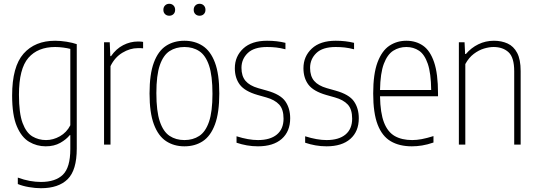

<svg xmlns="http://www.w3.org/2000/svg" viewBox="-20 -763 2834 1013"><path d="M196 230Q166 230 132.8 224.2Q99.5 218.5 74 208V174Q107 186 137.2 191.5Q167.5 197 196 197Q272.5 197 311.8 158.8Q351 120.5 351 23V-50H348Q330 -27.5 297.8 -9.2Q265.5 9 221 9Q174 9 133.8 -14.8Q93.5 -38.5 68.8 -96.8Q44 -155 44 -259Q44 -411.5 104.2 -479.8Q164.5 -548 271 -548Q299.5 -548 331.8 -542.8Q364 -537.5 385 -530V21Q385 135 336.8 182.5Q288.5 230 196 230ZM223 -24Q260.5 -24 296 -44Q331.5 -64 351 -102V-505Q336 -509 313.8 -512Q291.5 -515 271 -515Q179.5 -515 129.8 -457.8Q80 -400.5 80 -263Q80 -165.5 99.2 -114Q118.5 -62.5 151 -43.2Q183.5 -24 223 -24Z M529 0V-540H559L562 -467H566Q592.5 -505.5 630 -524.8Q667.5 -544 708 -544Q717 -544 723.8 -543.5Q730.5 -543 735 -542V-508Q727.5 -509 721.8 -509Q716 -509 707 -509Q666 -509 625.8 -484.8Q585.5 -460.5 563 -414V0Z M953 9Q898 9 856.5 -18.2Q815 -45.5 792 -106.8Q769 -168 769 -270Q769 -372 791.8 -433Q814.5 -494 855.8 -521Q897 -548 953 -548Q1008 -548 1049.5 -521Q1091 -494 1114 -433Q1137 -372 1137 -270Q1137 -168 1114.2 -106.8Q1091.5 -45.5 1050.2 -18.2Q1009 9 953 9ZM953 -24Q998 -24 1031.2 -45.8Q1064.5 -67.5 1082.8 -120.8Q1101 -174 1101 -268Q1101 -364 1082.8 -417.8Q1064.5 -471.5 1031.2 -493.2Q998 -515 953 -515Q908 -515 874.8 -493.5Q841.5 -472 823.2 -419Q805 -366 805 -272Q805 -176 823.2 -122Q841.5 -68 874.8 -46Q908 -24 953 -24ZM1033 -680Q1019.5 -680 1010.8 -688.5Q1002 -697 1002 -711Q1002 -725.5 1010.8 -734.2Q1019.5 -743 1033 -743Q1046.5 -743 1055.2 -734.2Q1064 -725.5 1064 -711Q1064 -697 1055.2 -688.5Q1046.5 -680 1033 -680ZM873 -680Q859.5 -680 850.8 -688.5Q842 -697 842 -711Q842 -725.5 850.8 -734.2Q859.5 -743 873 -743Q886.5 -743 895.2 -734.2Q904 -725.5 904 -711Q904 -697 895.2 -688.5Q886.5 -680 873 -680Z M1341 9Q1311 9 1282.8 4Q1254.5 -1 1228 -10V-44Q1291 -24 1341 -24Q1405.5 -24 1440.8 -53.2Q1476 -82.5 1476 -137Q1476 -186.5 1452.8 -211.5Q1429.5 -236.5 1385 -249L1339 -262Q1271.5 -281.5 1245.2 -316.5Q1219 -351.5 1219 -403Q1219 -465.5 1263.2 -506.8Q1307.5 -548 1389 -548Q1417 -548 1440.2 -545.2Q1463.5 -542.5 1486 -537V-503Q1459 -510 1436.8 -512.5Q1414.5 -515 1389 -515Q1320 -515 1287 -483Q1254 -451 1254 -405Q1254 -361.5 1275.5 -336.2Q1297 -311 1342 -298L1388 -285Q1460 -265 1485.5 -228.2Q1511 -191.5 1511 -139Q1511 -69.5 1466.5 -30.2Q1422 9 1341 9Z M1703 9Q1673 9 1644.8 4Q1616.5 -1 1590 -10V-44Q1653 -24 1703 -24Q1767.5 -24 1802.8 -53.2Q1838 -82.5 1838 -137Q1838 -186.5 1814.8 -211.5Q1791.5 -236.5 1747 -249L1701 -262Q1633.5 -281.5 1607.2 -316.5Q1581 -351.5 1581 -403Q1581 -465.5 1625.2 -506.8Q1669.5 -548 1751 -548Q1779 -548 1802.2 -545.2Q1825.5 -542.5 1848 -537V-503Q1821 -510 1798.8 -512.5Q1776.5 -515 1751 -515Q1682 -515 1649 -483Q1616 -451 1616 -405Q1616 -361.5 1637.5 -336.2Q1659 -311 1704 -298L1750 -285Q1822 -265 1847.5 -228.2Q1873 -191.5 1873 -139Q1873 -69.5 1828.5 -30.2Q1784 9 1703 9Z M2153 9Q2087 9 2041.5 -17.8Q1996 -44.5 1972.5 -105.5Q1949 -166.5 1949 -270Q1949 -373.5 1972 -434.5Q1995 -495.5 2034.5 -521.8Q2074 -548 2124 -548Q2174.5 -548 2212 -522Q2249.5 -496 2270.2 -435.2Q2291 -374.5 2291 -270V-255H1985Q1986.5 -167 2006 -116.8Q2025.5 -66.5 2062.8 -45.2Q2100 -24 2155 -24Q2178.5 -24 2205.2 -29Q2232 -34 2267 -45V-11Q2235 0 2207.2 4.5Q2179.5 9 2153 9ZM2124 -515Q2086 -515 2055 -495.5Q2024 -476 2005.2 -426.5Q1986.5 -377 1985 -288H2255Q2254 -377 2237 -426.5Q2220 -476 2190.8 -495.5Q2161.5 -515 2124 -515Z M2401 0V-540H2431L2434 -478H2438Q2466 -511 2504 -529.5Q2542 -548 2586 -548Q2626 -548 2658 -533.5Q2690 -519 2708.5 -484Q2727 -449 2727 -388V0H2693V-387Q2693 -460 2663 -487.5Q2633 -515 2584 -515Q2561 -515 2533.5 -506.8Q2506 -498.5 2479.8 -478.8Q2453.5 -459 2435 -425V0Z"/></svg>

Font: Encode Sans Cnd Th
Style: Regular
Weight: 100
Width: 3
Designer: Multiple Designers
Foundry: Impallari Type
Version: Version 3.002; ttfautohint (v1.8.3) -l 8 -r 50 -G 200 -x 14 